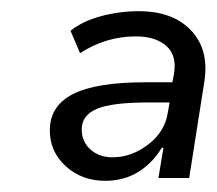

<svg xmlns="http://www.w3.org/2000/svg" viewBox="-20 -734 387 343"><path d="M168 -411Q126 -411 97.5 -437Q69 -463 69 -501Q69 -545 110.5 -566Q152 -587 239 -587H288L291 -603Q296 -636 276.5 -652.5Q257 -669 223 -669Q169 -669 123 -639L106 -679Q127 -696 160 -705Q193 -714 228 -714Q289 -714 321.5 -679.5Q354 -645 345 -588L318 -416H263L272 -470H269Q252 -442 226.5 -426.5Q201 -411 168 -411ZM181 -453Q215 -453 245 -476Q275 -499 280 -534L283 -551H246Q180 -551 153 -539.5Q126 -528 126 -503Q126 -481 141.5 -467Q157 -453 181 -453Z"/></svg>

Font: Nunito Sans
Style: Italic
Weight: 400
Italic angle: -9°
Designer: Vernon Adams
Foundry: Vernon Adams
Version: Version 3.006; ttfautohint (v1.8.3)